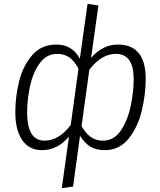

<svg xmlns="http://www.w3.org/2000/svg" viewBox="-20 -764 828 991"><path d="M336 -59Q277 11 197 11Q130 11 94.5 -41Q59 -93 59 -185Q59 -264 78.5 -343.5Q98 -423 145.5 -478.5Q193 -534 271 -534Q353 -534 392 -461L432 -744L488 -736L450 -465Q510 -534 588 -534Q732 -534 732 -358Q732 -276 711.5 -191.5Q691 -107 643.5 -48Q596 11 520 11Q476 11 446 -7.5Q416 -26 393 -63L357 199L299 207ZM345 -119 385 -409Q366 -447 339.5 -466.5Q313 -486 276 -486Q220 -486 185 -437.5Q150 -389 135 -319.5Q120 -250 120 -184Q120 -38 210 -38Q284 -38 345 -119ZM670 -356Q670 -486 578 -486Q504 -486 441 -404L401 -113Q422 -76 448.5 -57Q475 -38 511 -38Q569 -38 604.5 -91.5Q640 -145 655 -218.5Q670 -292 670 -356Z"/></svg>

Font: FiraGO Light
Style: Italic
Weight: 300
Italic angle: -8°
Designer: bBox Type GmbH
Foundry: bBox Type GmbH
Version: Version 1.001